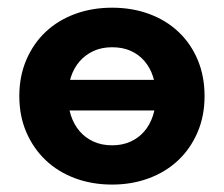

<svg xmlns="http://www.w3.org/2000/svg" viewBox="-20 -485 597 512"><path d="M102.5 -190.5H439.3V-272H102.5ZM279 7.2Q331.5 7.2 376.6 -9.5Q421.8 -26.2 454.8 -57.2Q487.8 -88.2 506.6 -131.8Q525.5 -175.3 525.5 -228.8Q525.5 -281.5 507.4 -324.9Q489.3 -368.3 456.6 -399.4Q424 -430.5 378.5 -447.5Q333 -464.5 279 -464.5Q225.8 -464.5 180.5 -447.9Q135.2 -431.3 102.2 -400.4Q69.2 -369.5 50.4 -325.8Q31.5 -282 31.5 -228.8Q31.5 -176 50 -132.9Q68.5 -89.8 101.2 -58.4Q134 -27 179.5 -9.9Q225 7.2 279 7.2ZM279 -97.5Q251 -97.5 229 -107.6Q207 -117.8 191.9 -135.6Q176.8 -153.5 169 -177.6Q161.3 -201.8 161.3 -228.8Q161.3 -256.5 169.3 -280.4Q177.3 -304.2 192.5 -321.6Q207.8 -339 229.4 -349Q251 -359 279 -359Q307 -359 328.6 -349.4Q350.2 -339.7 365.4 -322Q380.5 -304.2 388.1 -280.7Q395.7 -257.2 395.7 -228.8Q395.7 -200.3 387.7 -176.1Q379.7 -152 364.6 -134.5Q349.5 -117 327.9 -107.3Q306.3 -97.5 279 -97.5Z"/></svg>

Font: Tilda Sans VF
Style: Regular
Weight: 400
Designer: ParaType Ltd
Foundry: ParaType Ltd
Version: Version 1.010